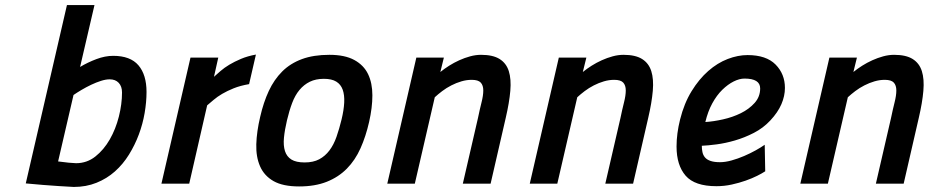

<svg xmlns="http://www.w3.org/2000/svg" viewBox="-20 -727 3676 760"><path d="M297 -462Q327 -480 361.5 -493Q396 -506 428 -506Q496 -506 528 -468.5Q560 -431 560 -363Q560 -323 552.5 -279.5Q545 -236 529.5 -194.5Q514 -153 490.5 -115Q467 -77 435 -48.5Q403 -20 362 -3.5Q321 13 272 13Q245 12 212 9.5Q179 7 150 5Q116 2 82 -1L245 -707H354ZM414 -413Q399 -413 380 -407Q361 -401 341 -391.5Q321 -382 302.5 -371Q284 -360 271 -351L210 -88Q231 -85 252 -83Q273 -81 281 -81Q324 -81 357.5 -107.5Q391 -134 414.5 -175Q438 -216 450.5 -265.5Q463 -315 463 -361Q463 -385 450 -399Q437 -413 414 -413Z M734 -499H844L827 -423Q838 -433 853 -446Q868 -459 888 -471Q908 -483 934 -494Q960 -505 993 -511L966 -394Q931 -388 905 -377.5Q879 -367 859.5 -355.5Q840 -344 826 -332Q812 -320 800 -310L729 0H619Z M1284 -510Q1345 -510 1382.5 -489.5Q1420 -469 1437 -433.5Q1454 -398 1454 -349.5Q1454 -301 1441 -244Q1428 -187 1407 -140Q1386 -93 1353 -59.5Q1320 -26 1273.5 -7.5Q1227 11 1164 11Q1100 11 1063 -10Q1026 -31 1009.5 -68.5Q993 -106 994.5 -156Q996 -206 1010 -265Q1023 -322 1044 -367Q1065 -412 1097 -444Q1129 -476 1175 -493Q1221 -510 1284 -510ZM1186 -84Q1220 -84 1243.5 -96.5Q1267 -109 1284 -131.5Q1301 -154 1312 -185.5Q1323 -217 1332 -254Q1341 -291 1342.5 -321Q1344 -351 1336.5 -372Q1329 -393 1311 -404Q1293 -415 1262 -415Q1230 -415 1206.5 -403.5Q1183 -392 1165.5 -371Q1148 -350 1136.5 -319.5Q1125 -289 1116 -251Q1107 -213 1104 -182Q1101 -151 1108 -129Q1115 -107 1133.5 -95.5Q1152 -84 1186 -84Z M1513 0 1628 -499H1737L1723 -442Q1739 -455 1758 -467Q1777 -479 1798 -488.5Q1819 -498 1841 -504Q1863 -510 1884 -510Q1931 -510 1957.5 -493.5Q1984 -477 1994 -445.5Q2004 -414 2000 -367.5Q1996 -321 1982 -261L1922 0H1812L1872 -260Q1879 -294 1886 -321.5Q1893 -349 1893 -369Q1893 -389 1883 -400Q1873 -411 1847 -411Q1827 -411 1806.5 -405Q1786 -399 1766.5 -389Q1747 -379 1730.5 -366.5Q1714 -354 1701 -342L1622 0Z M2077 0 2192 -499H2301L2287 -442Q2303 -455 2322 -467Q2341 -479 2362 -488.5Q2383 -498 2405 -504Q2427 -510 2448 -510Q2495 -510 2521.5 -493.5Q2548 -477 2558 -445.5Q2568 -414 2564 -367.5Q2560 -321 2546 -261L2486 0H2376L2436 -260Q2443 -294 2450 -321.5Q2457 -349 2457 -369Q2457 -389 2447 -400Q2437 -411 2411 -411Q2391 -411 2370.5 -405Q2350 -399 2330.5 -389Q2311 -379 2294.5 -366.5Q2278 -354 2265 -342L2186 0Z M3009 -49Q2997 -41 2977 -31Q2957 -21 2931.5 -12Q2906 -3 2876.5 3.5Q2847 10 2816 10Q2730 10 2694 -31.5Q2658 -73 2658 -147Q2658 -198 2672 -254Q2688 -318 2717.5 -366Q2747 -414 2783.5 -446Q2820 -478 2860.5 -493.5Q2901 -509 2939 -509Q3013 -509 3050 -471.5Q3087 -434 3087 -379Q3087 -347 3073 -314.5Q3059 -282 3029 -250Q3001 -220 2964 -201Q2927 -182 2889 -171Q2851 -160 2816.5 -155.5Q2782 -151 2758 -150Q2758 -137 2760.5 -125Q2763 -113 2770.5 -104Q2778 -95 2792.5 -90Q2807 -85 2830 -85Q2851 -85 2876 -92Q2901 -99 2925.5 -109.5Q2950 -120 2971.5 -132Q2993 -144 3007 -154ZM2927 -416Q2907 -416 2884 -404.5Q2861 -393 2839 -371.5Q2817 -350 2799.5 -318Q2782 -286 2772 -244Q2804 -246 2842 -254.5Q2880 -263 2912.5 -279Q2945 -295 2967 -319.5Q2989 -344 2989 -377Q2989 -416 2927 -416Z M3148 0 3263 -499H3372L3358 -442Q3374 -455 3393 -467Q3412 -479 3433 -488.5Q3454 -498 3476 -504Q3498 -510 3519 -510Q3566 -510 3592.5 -493.5Q3619 -477 3629 -445.5Q3639 -414 3635 -367.5Q3631 -321 3617 -261L3557 0H3447L3507 -260Q3514 -294 3521 -321.5Q3528 -349 3528 -369Q3528 -389 3518 -400Q3508 -411 3482 -411Q3462 -411 3441.5 -405Q3421 -399 3401.5 -389Q3382 -379 3365.5 -366.5Q3349 -354 3336 -342L3257 0Z"/></svg>

Font: Panefresco 750wt
Style: Italic
Weight: 750
Foundry: Campivisivi & Chank Co
Version: Version 1.000